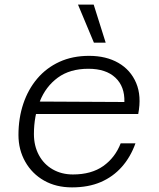

<svg xmlns="http://www.w3.org/2000/svg" viewBox="-20 -800 690 832"><path d="M292 12Q223 12 171 -17.5Q119 -47 89.5 -99Q60 -151 60 -215Q60 -288 81 -350.5Q102 -413 141.5 -459.5Q181 -506 237.5 -532Q294 -558 366 -558Q440 -558 493 -527.5Q546 -497 570 -440.5Q594 -384 579 -306H123L134 -360L519 -358Q521 -425 480 -463.5Q439 -502 363 -502Q283 -502 230.5 -463.5Q178 -425 152.5 -360.5Q127 -296 127 -219Q127 -168 148.5 -128Q170 -88 208.5 -66Q247 -44 296 -44Q376 -44 427.5 -80.5Q479 -117 503 -179H567Q546 -120 508 -77Q470 -34 416.5 -11Q363 12 292 12ZM438 -615H387L318 -780H386Z"/></svg>

Font: Azeret Mono ExtraLight
Style: Italic
Weight: 250
Italic angle: -12°
Designer: Martin Vácha
Foundry: Displaay
Version: Version 1.002